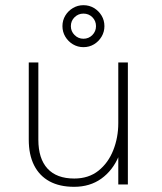

<svg xmlns="http://www.w3.org/2000/svg" viewBox="-20 -712 624 741"><path d="M436.5 -471H473.5V0H436.5ZM91 -471H128V-173Q128 -100 163.2 -61.5Q198.5 -23 266.5 -23Q322 -23 359.8 -53Q397.5 -83 417 -132Q436.5 -181 436.5 -237H462Q462 -165 438.5 -109.5Q415 -54 371 -22.5Q327 9 266 9Q210 9 171 -12.2Q132 -33.5 111.5 -74.2Q91 -115 91 -173ZM302 -530Q280 -530 261.5 -541Q243 -552 232 -570.5Q221 -589 221 -611Q221 -633.5 232 -651.8Q243 -670 261.5 -681Q280 -692 302 -692Q324.5 -692 342.8 -681Q361 -670 372 -651.8Q383 -633.5 383 -611Q383 -589 372 -570.5Q361 -552 342.8 -541Q324.5 -530 302 -530ZM302 -562.5Q322.5 -562.5 336.5 -576.8Q350.5 -591 350.5 -611Q350.5 -631.5 336.5 -645.5Q322.5 -659.5 302 -659.5Q282 -659.5 267.8 -645.5Q253.5 -631.5 253.5 -611Q253.5 -591 267.8 -576.8Q282 -562.5 302 -562.5Z"/></svg>

Font: Karla ExtraLight
Style: Regular
Weight: 250
Designer: Jonathan Pinhorn
Version: Version 2.004;gftools[0.9.33]